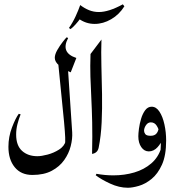

<svg xmlns="http://www.w3.org/2000/svg" viewBox="-20 -719 828 900"><path d="M248.5 -466.8 295.9 -436.5 318.4 -99.1Q320.3 -68.8 311.5 -34.2Q302.7 0.5 281 31.2Q259.3 62 222.7 81.5Q186 101.1 131.8 101.1Q78.6 101.1 49.1 64.9Q19.5 28.8 19.5 -30.8Q19.5 -77.6 36.1 -121.3Q52.7 -165 67.9 -185.5L76.7 -183.1Q67.9 -161.1 61.8 -137.2Q55.7 -113.3 55.7 -88.4Q55.7 -36.6 83.5 -11.7Q111.3 13.2 155.3 13.2Q174.3 13.2 203.1 5.6Q231.9 -2 256.8 -17.8Q281.7 -33.7 288.1 -58.1L283.7 -41Q286.6 -49.8 285.6 -74.5Q284.7 -99.1 280.3 -147Q275.9 -194.8 267.8 -272.9Q259.8 -351.1 248.5 -466.8ZM293 -544.4 299.3 -540.5Q262.7 -471.7 337.9 -447.3L311.5 -379.9Q281.2 -393.1 259 -410.6Q236.8 -428.2 236.8 -447.8Q236.8 -463.9 248.5 -484.4Q260.3 -504.9 273.7 -522.2Q287.1 -539.6 293 -544.4Z M356 -695.3Q376.5 -679.7 397.9 -671.1Q419.4 -662.6 443.4 -662.6Q489.7 -662.6 555.7 -698.7L563 -689.5Q539.1 -650.9 501.2 -628.9Q463.4 -606.9 423.8 -606.9Q381.8 -606.9 347.7 -632.3L373 -659.7Q369.1 -649.4 357.7 -633.5Q346.2 -617.7 333 -603.3Q319.8 -588.9 310.5 -582.5L303.2 -587.9Q321.3 -613.8 334.7 -643.1Q348.1 -672.4 356 -695.3Z M404.3 -465.8 455.6 -533.7Q453.6 -476.1 455.3 -410.6Q457 -345.2 458.3 -277.6Q459.5 -210 456.5 -145.8Q453.6 -81.5 442.4 -26.4Q437 -1.5 411.6 2.4Q413.6 -83.5 412.1 -146.5Q410.6 -209.5 408 -260.5Q405.3 -311.5 403.8 -360.1Q402.3 -408.7 404.3 -465.8Z M758.8 -60.1Q758.8 9.3 739.3 52.7Q719.7 96.2 690.4 119.9Q661.1 143.6 630.9 152.3Q600.6 161.1 579.1 161.1Q538.6 161.1 496.3 141.6Q454.1 122.1 428.7 102.5L432.1 95.7Q471.7 103 511.2 103Q563.5 103 609.6 89.4Q655.8 75.7 689.2 46.9Q722.7 18.1 736.3 -27.3ZM729 8.3Q733.9 -12.2 733.9 -40.5Q733.9 -64.9 729.5 -89.1Q725.1 -113.3 714.8 -129.4Q704.6 -145.5 687 -145.5Q673.3 -145.5 664.3 -132.3Q655.3 -119.1 655.3 -106Q655.3 -98.6 660.9 -90.6Q666.5 -82.5 686 -82.5Q704.1 -82.5 712.9 -92.5Q721.7 -102.5 723.6 -117.7L740.7 -68.8Q736.3 -48.3 718.3 -28.8Q700.2 -9.3 677.7 -9.3Q656.2 -9.3 642.3 -29.3Q628.4 -49.3 628.4 -80.1Q628.4 -92.8 631.3 -115.7Q634.3 -138.7 641.4 -162.4Q648.4 -186 660.6 -202.4Q672.9 -218.8 690.9 -218.8Q712.4 -218.8 727.5 -195.6Q742.7 -172.4 750.7 -136Q758.8 -99.6 758.8 -60.1Q754.4 -36.6 746.6 -20.3Q738.8 -3.9 729 8.3Z"/></svg>

Font: Lateef
Style: Regular
Weight: 400
Designer: SIL International
Foundry: SIL International
Version: Version 4.200